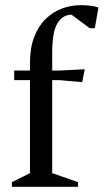

<svg xmlns="http://www.w3.org/2000/svg" viewBox="-20 -723 401 743"><path d="M26 0V-18L96 -53V-413H35V-450H96V-480Q96 -538 112.5 -580.5Q129 -623 157 -650Q185 -677 220 -690Q255 -703 293 -703Q310 -703 328.5 -701Q347 -699 361 -694L347 -614H327L257 -666Q222 -666 202 -632.5Q182 -599 182 -517V-450H210L308 -455L298 -405L210 -413H182V-53L282 -18V0Z"/></svg>

Font: Ancizar Serif Light
Style: Regular
Weight: 400
Version: Version 8.100